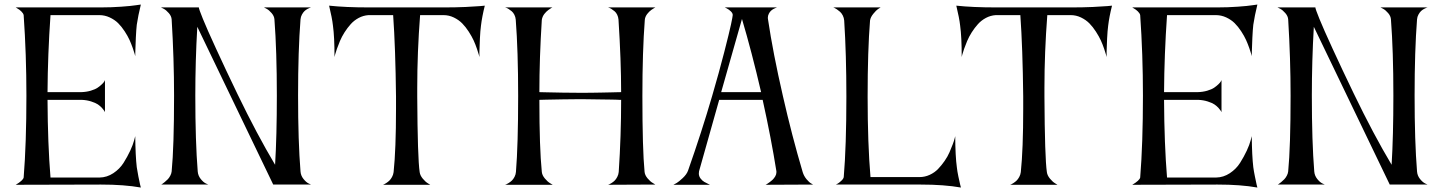

<svg xmlns="http://www.w3.org/2000/svg" viewBox="-20 -821 6395 852"><path d="M580.1 -216.8Q581.1 -128.9 586.9 -79.1Q589.4 -61 594 -38.3Q598.6 -15.6 601.6 -2L605 11.2Q531.2 -2 428.2 -2L49.8 -1Q82 -20 85 -33.2Q97.2 -185.5 97.2 -397Q97.2 -578.6 85 -753.9Q83.5 -761.7 74.7 -770.3Q65.9 -778.8 57.6 -783.2L49.8 -788.1H428.2Q474.1 -788.1 518.3 -791.3Q562.5 -794.4 584 -797.9L605 -800.8Q592.8 -751 586.9 -710.9Q584.5 -689 582.8 -654.1Q581.1 -619.1 580.6 -595.7L580.1 -571.8Q579.1 -575.7 577.4 -582.3Q575.7 -588.9 569.1 -607.7Q562.5 -626.5 554.7 -643.8Q546.9 -661.1 533.2 -682.1Q519.5 -703.1 504.2 -718.3Q488.8 -733.4 466.8 -743.7Q444.8 -753.9 420.9 -753.9H204.1Q191.9 -578.6 190.9 -412.1H338.9Q362.8 -412.6 382.6 -418.5Q402.3 -424.3 413.6 -432.1Q424.8 -439.9 432.6 -447.5Q440.4 -455.1 443.4 -460.4L445.8 -465.8V-323.2Q444.8 -325.2 442.9 -328.9Q440.9 -332.5 432.9 -341.6Q424.8 -350.6 414.3 -357.7Q403.8 -364.7 384.5 -370.8Q365.2 -377 342.8 -377.9H190.9Q191.9 -182.1 204.1 -33.2H421.9Q454.6 -33.7 482.9 -52.5Q511.2 -71.3 528.3 -98.4Q545.4 -125.5 557.9 -152.3Q570.3 -179.2 575.2 -198.2Z M1360.4 -2H1192.4L855.5 -702.1Q846.7 -549.3 846.7 -397Q846.7 -192.4 857.4 -60.1Q858.9 -41.5 870.6 -26.9Q882.3 -12.2 893.6 -6.8L904.3 -2H695.3Q697.3 -2.9 700.2 -4.9Q703.1 -6.8 710.7 -12.9Q718.3 -19 724.4 -25.4Q730.5 -31.7 735.6 -41.3Q740.7 -50.8 741.7 -60.1Q752.4 -169.9 752.4 -397Q752.4 -559.1 741.7 -734.9Q740.7 -749.5 729 -762.9Q717.3 -776.4 706.1 -782.2L694.3 -788.1H862.3Q862.3 -781.7 880.1 -737.8Q897.9 -693.8 939 -604.5Q980 -515.1 1033.7 -403.8Q1120.6 -224.1 1200.7 -89.8Q1208.5 -217.8 1208.5 -397Q1208.5 -594.2 1197.8 -734.9Q1196.8 -749.5 1185.3 -762.9Q1173.8 -776.4 1162.6 -782.2L1151.4 -788.1H1360.4Q1358.4 -787.6 1355.5 -786.6Q1352.5 -785.6 1344.7 -781.5Q1336.9 -777.3 1331.1 -771.7Q1325.2 -766.1 1319.8 -756.3Q1314.5 -746.6 1313.5 -734.9Q1302.7 -596.2 1302.7 -397Q1302.7 -192.4 1313.5 -60.1Q1314.9 -41.5 1326.7 -26.9Q1338.4 -12.2 1349.6 -6.8Z M1955.6 -788.1Q2001.5 -788.1 2045.4 -790Q2089.4 -792 2110.4 -793.9L2131.3 -795.9Q2119.1 -747.1 2114.3 -707Q2111.3 -685.1 2109.6 -650.1Q2107.9 -615.2 2107.4 -591.8V-567.9Q2106.4 -571.8 2104.7 -578.4Q2103 -585 2096.4 -604.5Q2089.8 -624 2081.8 -641.6Q2073.7 -659.2 2060.1 -680.4Q2046.4 -701.7 2031 -717.3Q2015.6 -732.9 1993.9 -743.4Q1972.2 -753.9 1948.2 -753.9H1899.4H1844.2Q1831.5 -588.9 1831.5 -431.2V-393.1Q1833 -119.1 1842.3 -57.1Q1844.2 -42.5 1856 -28.3Q1867.7 -14.2 1878.4 -7.8L1889.2 -1H1679.2Q1681.2 -1.5 1683.8 -2.7Q1686.5 -3.9 1694.1 -8.8Q1701.7 -13.7 1707.8 -19.5Q1713.9 -25.4 1719.5 -35.4Q1725.1 -45.4 1726.6 -57.1Q1737.3 -158.2 1737.3 -338.9V-393.1Q1734.9 -607.9 1724.6 -753.9H1672.4H1615.2Q1592.3 -752.4 1571.8 -741.5Q1551.3 -730.5 1536.4 -713.9Q1521.5 -697.3 1509 -677.7Q1496.6 -658.2 1488.5 -638.9Q1480.5 -619.6 1474.9 -603.8Q1469.2 -587.9 1466.8 -578.1L1464.4 -567.9Q1464.4 -657.2 1457.5 -707Q1455.6 -724.6 1451.2 -746.8Q1446.8 -769 1443.4 -782.2L1440.4 -795.9Q1513.2 -788.1 1616.2 -788.1Z M2678.2 -1Q2680.2 -1.5 2683.1 -2.7Q2686 -3.9 2693.8 -8.8Q2701.7 -13.7 2707.8 -19.8Q2713.9 -25.9 2719.2 -36.1Q2724.6 -46.4 2725.6 -58.1Q2736.3 -217.8 2736.3 -377.9H2730Q2723.1 -378.4 2711.7 -378.7Q2700.2 -378.9 2685.8 -379.2Q2671.4 -379.4 2654.3 -379.6Q2637.2 -379.9 2620.1 -380.1Q2603 -380.4 2585.2 -380.6Q2567.4 -380.9 2553.2 -380.9Q2521 -380.9 2477.8 -380.1Q2434.6 -379.4 2404.3 -378.7Q2374 -377.9 2373.5 -377.9Q2373.5 -164.6 2384.3 -58.1Q2385.7 -43.5 2397.7 -29.1Q2409.7 -14.6 2421.4 -7.8L2432.6 -1H2221.2Q2223.1 -1.5 2226.1 -2.7Q2229 -3.9 2237.1 -8.8Q2245.1 -13.7 2251.5 -19.8Q2257.8 -25.9 2263.2 -36.1Q2268.6 -46.4 2269.5 -58.1Q2279.3 -178.2 2279.3 -395Q2279.3 -595.2 2268.6 -733.9Q2267.6 -745.6 2262.5 -755.6Q2257.3 -765.6 2250.5 -771.2Q2243.7 -776.9 2237.1 -781Q2230.5 -785.2 2226.1 -786.6L2221.2 -788.1H2431.2L2428.2 -786.6Q2425.8 -785.2 2422.1 -782.7Q2418.5 -780.3 2413.6 -776.9Q2408.7 -773.4 2404.1 -768.8Q2399.4 -764.2 2395.3 -758.8Q2391.1 -753.4 2388.2 -746.6Q2385.3 -739.7 2384.3 -732.9Q2373.5 -562.5 2373.5 -412.1Q2374 -412.1 2403.8 -411.4Q2433.6 -410.6 2477.1 -409.9Q2520.5 -409.2 2554.2 -409.2Q2575.2 -409.2 2601.3 -409.4Q2627.4 -409.7 2650.1 -410.2Q2672.9 -410.6 2692.4 -411.1Q2711.9 -411.6 2723.9 -411.9Q2735.8 -412.1 2736.3 -412.1Q2736.3 -550.8 2724.6 -733.9Q2723.6 -745.6 2718.8 -755.6Q2713.9 -765.6 2707 -771.2Q2700.2 -776.9 2693.6 -781Q2687 -785.2 2682.6 -786.6L2678.2 -788.1H2888.2L2885.3 -786.6Q2882.8 -785.2 2878.9 -782.7Q2875 -780.3 2870.1 -776.9Q2865.2 -773.4 2860.6 -768.8Q2856 -764.2 2851.8 -758.8Q2847.7 -753.4 2844.7 -746.6Q2841.8 -739.7 2841.3 -732.9Q2830.6 -592.3 2830.6 -395Q2830.6 -158.2 2840.3 -58.1Q2841.8 -43.5 2853.8 -29.3Q2865.7 -15.1 2877 -8.8L2888.2 -2Z M3272.5 -736.8 3180.2 -412.1H3357.4Q3315.4 -592.8 3272.5 -736.8ZM3082 -61Q3081.1 -58.1 3081.1 -50.8Q3081.1 -39.1 3088.6 -29.1Q3096.2 -19 3105.2 -13.9Q3114.3 -8.8 3122.6 -4.9L3130.4 -1H2968.3Q2974.1 -3.9 2983.2 -9.3Q2992.2 -14.6 3009.8 -31Q3027.3 -47.4 3033.2 -64Q3094.2 -237.3 3140.1 -395Q3171.4 -502 3193.8 -589.6Q3216.3 -677.2 3223.9 -712.9Q3231.4 -748.5 3231.4 -753.9V-754.9Q3231.4 -762.7 3222.7 -771Q3213.9 -779.3 3205.1 -783.7L3196.3 -788.1H3428.2Q3426.8 -787.6 3423.8 -786.6Q3420.9 -785.6 3413.8 -782Q3406.7 -778.3 3401.4 -773.4Q3396 -768.6 3391.6 -760Q3387.2 -751.5 3387.2 -741.2Q3387.2 -740.2 3387.7 -737.8Q3388.2 -735.4 3388.2 -733.9Q3410.2 -585.9 3454.1 -395Q3494.1 -218.8 3542 -57.1Q3547.4 -39.6 3559.1 -25.6Q3570.8 -11.7 3579.6 -6.8L3588.4 -2L3377.4 -1Q3379.4 -2 3382.6 -3.9Q3385.7 -5.9 3394 -11.7Q3402.3 -17.6 3408.7 -23.7Q3415 -29.8 3420.2 -38.6Q3425.3 -47.4 3425.3 -56.2V-61Q3402.3 -206.1 3364.3 -377.9H3171.4Z M4226.1 -78.1Q4228 -60.5 4232.7 -38.1Q4237.3 -15.6 4240.7 -2L4244.1 11.2Q4169.9 -2 4065.9 -2H3689Q3692.4 -3.4 3698 -6.6Q3703.6 -9.8 3713.1 -18.6Q3722.7 -27.3 3724.1 -35.2Q3735.8 -172.4 3735.8 -392.1Q3735.8 -580.1 3726.1 -730Q3725.1 -741.7 3720 -752Q3714.8 -762.2 3707.8 -768.6Q3700.7 -774.9 3693.8 -779.5Q3687 -784.2 3682.6 -786.1L3677.7 -788.1H3887.7Q3882.8 -785.2 3875.5 -780.3Q3868.2 -775.4 3855.5 -760Q3842.8 -744.6 3840.8 -730Q3830.1 -597.7 3830.1 -392.1Q3830.1 -183.6 3842.8 -35.2H4060.1Q4084 -35.2 4105.7 -45.2Q4127.4 -55.2 4142.8 -71.3Q4158.2 -87.4 4171.6 -106.7Q4185.1 -126 4193.4 -145.3Q4201.7 -164.6 4207.8 -180.7Q4213.9 -196.8 4216.3 -207L4218.8 -216.8Q4219.2 -127.9 4226.1 -78.1Z M4738.8 -788.1Q4784.7 -788.1 4828.6 -790Q4872.6 -792 4893.6 -793.9L4914.6 -795.9Q4902.3 -747.1 4897.5 -707Q4894.5 -685.1 4892.8 -650.1Q4891.1 -615.2 4890.6 -591.8V-567.9Q4889.6 -571.8 4887.9 -578.4Q4886.2 -585 4879.6 -604.5Q4873 -624 4865 -641.6Q4856.9 -659.2 4843.3 -680.4Q4829.6 -701.7 4814.2 -717.3Q4798.8 -732.9 4777.1 -743.4Q4755.4 -753.9 4731.4 -753.9H4682.6H4627.4Q4614.7 -588.9 4614.7 -431.2V-393.1Q4616.2 -119.1 4625.5 -57.1Q4627.4 -42.5 4639.2 -28.3Q4650.9 -14.2 4661.6 -7.8L4672.4 -1H4462.4Q4464.4 -1.5 4467 -2.7Q4469.7 -3.9 4477.3 -8.8Q4484.9 -13.7 4491 -19.5Q4497.1 -25.4 4502.7 -35.4Q4508.3 -45.4 4509.8 -57.1Q4520.5 -158.2 4520.5 -338.9V-393.1Q4518.1 -607.9 4507.8 -753.9H4455.6H4398.4Q4375.5 -752.4 4355 -741.5Q4334.5 -730.5 4319.6 -713.9Q4304.7 -697.3 4292.2 -677.7Q4279.8 -658.2 4271.7 -638.9Q4263.7 -619.6 4258.1 -603.8Q4252.4 -587.9 4250 -578.1L4247.6 -567.9Q4247.6 -657.2 4240.7 -707Q4238.8 -724.6 4234.4 -746.8Q4230 -769 4226.6 -782.2L4223.6 -795.9Q4296.4 -788.1 4399.4 -788.1Z M5534.7 -216.8Q5535.6 -128.9 5541.5 -79.1Q5543.9 -61 5548.6 -38.3Q5553.2 -15.6 5556.2 -2L5559.6 11.2Q5485.8 -2 5382.8 -2L5004.4 -1Q5036.6 -20 5039.6 -33.2Q5051.8 -185.5 5051.8 -397Q5051.8 -578.6 5039.6 -753.9Q5038.1 -761.7 5029.3 -770.3Q5020.5 -778.8 5012.2 -783.2L5004.4 -788.1H5382.8Q5428.7 -788.1 5472.9 -791.3Q5517.1 -794.4 5538.6 -797.9L5559.6 -800.8Q5547.4 -751 5541.5 -710.9Q5539.1 -689 5537.4 -654.1Q5535.6 -619.1 5535.2 -595.7L5534.7 -571.8Q5533.7 -575.7 5532 -582.3Q5530.3 -588.9 5523.7 -607.7Q5517.1 -626.5 5509.3 -643.8Q5501.5 -661.1 5487.8 -682.1Q5474.1 -703.1 5458.7 -718.3Q5443.4 -733.4 5421.4 -743.7Q5399.4 -753.9 5375.5 -753.9H5158.7Q5146.5 -578.6 5145.5 -412.1H5293.5Q5317.4 -412.6 5337.2 -418.5Q5356.9 -424.3 5368.2 -432.1Q5379.4 -439.9 5387.2 -447.5Q5395 -455.1 5397.9 -460.4L5400.4 -465.8V-323.2Q5399.4 -325.2 5397.5 -328.9Q5395.5 -332.5 5387.5 -341.6Q5379.4 -350.6 5368.9 -357.7Q5358.4 -364.7 5339.1 -370.8Q5319.8 -377 5297.4 -377.9H5145.5Q5146.5 -182.1 5158.7 -33.2H5376.5Q5409.2 -33.7 5437.5 -52.5Q5465.8 -71.3 5482.9 -98.4Q5500 -125.5 5512.5 -152.3Q5524.9 -179.2 5529.8 -198.2Z M6314.9 -2H6147L5810.1 -702.1Q5801.3 -549.3 5801.3 -397Q5801.3 -192.4 5812 -60.1Q5813.5 -41.5 5825.2 -26.9Q5836.9 -12.2 5848.1 -6.8L5858.9 -2H5649.9Q5651.9 -2.9 5654.8 -4.9Q5657.7 -6.8 5665.3 -12.9Q5672.9 -19 5679 -25.4Q5685.1 -31.7 5690.2 -41.3Q5695.3 -50.8 5696.3 -60.1Q5707 -169.9 5707 -397Q5707 -559.1 5696.3 -734.9Q5695.3 -749.5 5683.6 -762.9Q5671.9 -776.4 5660.6 -782.2L5648.9 -788.1H5816.9Q5816.9 -781.7 5834.7 -737.8Q5852.5 -693.8 5893.6 -604.5Q5934.6 -515.1 5988.3 -403.8Q6075.2 -224.1 6155.3 -89.8Q6163.1 -217.8 6163.1 -397Q6163.1 -594.2 6152.3 -734.9Q6151.4 -749.5 6139.9 -762.9Q6128.4 -776.4 6117.2 -782.2L6106 -788.1H6314.9Q6313 -787.6 6310.1 -786.6Q6307.1 -785.6 6299.3 -781.5Q6291.5 -777.3 6285.6 -771.7Q6279.8 -766.1 6274.4 -756.3Q6269 -746.6 6268.1 -734.9Q6257.3 -596.2 6257.3 -397Q6257.3 -192.4 6268.1 -60.1Q6269.5 -41.5 6281.2 -26.9Q6293 -12.2 6304.2 -6.8Z"/></svg>

Font: Anticva
Style: Regular
Weight: 400
Version: Version 1.000